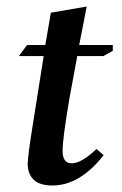

<svg xmlns="http://www.w3.org/2000/svg" viewBox="-20 -560 374 589"><path d="M65 -57Q65 -81 82 -186L114 -388H38L63 -422H119L136 -521L246 -540L223 -422H326V-404L297 -388H217L193 -258Q172 -135 172 -97Q172 -59 200 -59Q230 -59 276 -103L298 -84Q225 9 141 9Q101 9 83 -9Q65 -27 65 -57Z"/></svg>

Font: Unna Medium
Style: Italic
Weight: 500
Italic angle: -8.05°
Designer: Jorge de Buen Unna
Foundry: Omnibus-Type
Version: Version 2.008